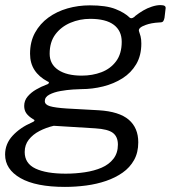

<svg xmlns="http://www.w3.org/2000/svg" viewBox="-40 -559 671 754"><path d="M215 175Q101 175 40.5 140.5Q-20 106 -20 48Q-20 6 9.5 -26Q39 -58 85 -78Q93 -81 95 -84.5Q97 -88 90 -91Q72 -102 63.5 -114Q55 -126 55 -143Q55 -164 68.5 -180Q82 -196 102 -207.5Q122 -219 141 -226Q149 -228 151.5 -232.5Q154 -237 147 -239Q113 -257 95.5 -284Q78 -311 78 -348Q78 -395 97.5 -430.5Q117 -466 150 -490Q183 -514 225 -526Q267 -538 313 -538Q377 -538 413.5 -523.5Q450 -509 469 -490Q474 -486 480.5 -488.5Q487 -491 492 -497Q506 -508 522 -517.5Q538 -527 556.5 -533Q575 -539 590 -539Q602 -539 607 -535.5Q612 -532 610 -523L606 -489Q604 -479 600.5 -475Q597 -471 588 -471Q569 -470 556 -467.5Q543 -465 532 -461Q501 -450 506 -436Q509 -428 512 -416.5Q515 -405 515 -388Q515 -341 495 -307Q475 -273 441 -251.5Q407 -230 365 -219.5Q323 -209 279 -209Q269 -209 246 -207.5Q223 -206 197.5 -201.5Q172 -197 154 -187.5Q136 -178 136 -162Q136 -148 156 -142Q176 -136 221 -133L348 -126Q428 -121 465.5 -89Q503 -57 503 0Q503 40 486.5 69.5Q470 99 441.5 119Q413 139 376.5 151.5Q340 164 298.5 169.5Q257 175 215 175ZM218 123Q256 123 293 117.5Q330 112 359 99.5Q388 87 405.5 64.5Q423 42 423 9Q423 -22 403.5 -37Q384 -52 334 -55L171 -65Q141 -58 115 -44.5Q89 -31 73 -10.5Q57 10 57 38Q57 83 99.5 103Q142 123 218 123ZM281 -262Q323 -262 358.5 -275.5Q394 -289 416 -318.5Q438 -348 438 -395Q438 -438 407 -461.5Q376 -485 314 -485Q273 -485 236.5 -469.5Q200 -454 177.5 -424Q155 -394 155 -348Q155 -307 188.5 -284.5Q222 -262 281 -262Z"/></svg>

Font: Libre Franklin
Style: Italic
Weight: 400
Italic angle: -8°
Designer: Pablo Impallari, Rodrigo Fuenzalida, Nhung Nguyen
Foundry: Impallari Type
Version: Version 3.000